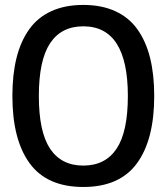

<svg xmlns="http://www.w3.org/2000/svg" viewBox="-20 -742 670 772"><path d="M29.8 -356Q29.8 -442.4 46.4 -509Q63 -575.7 97.2 -623.8Q131.3 -671.9 186.3 -697Q241.2 -722.2 314.9 -722.2Q388.7 -722.2 443.6 -697Q498.5 -671.9 532.7 -623.8Q566.9 -575.7 583.5 -509Q600.1 -442.4 600.1 -356Q600.1 -180.2 530.5 -85.2Q460.9 9.8 314.9 9.8Q168.9 9.8 99.4 -85.2Q29.8 -180.2 29.8 -356ZM494.1 -356Q494.1 -636.2 314.9 -636.2Q226.6 -636.2 181.4 -568.1Q136.2 -500 136.2 -356Q136.2 -211.9 181.4 -144Q226.6 -76.2 314.9 -76.2Q403.3 -76.2 448.7 -144Q494.1 -211.9 494.1 -356Z"/></svg>

Font: Creato Display Medium
Style: Regular
Weight: 500
Version: Version 1.000